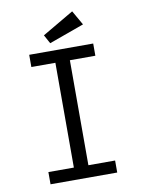

<svg xmlns="http://www.w3.org/2000/svg" viewBox="-88 -852 676 913"><g transform="rotate(-10 250.0 -395.0)"><path d="M88 -623H397V-564H274V-57H403V1H81V-58H204V-564H88ZM325 -791 365 -721 196 -660 173 -702Z"/></g></svg>

Font: Inconsolata
Style: Regular
Weight: 400
Designer: Raph Levien, Kirill Tkachev
Foundry: Cyreal
Version: Version 1.013